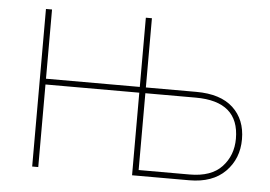

<svg xmlns="http://www.w3.org/2000/svg" viewBox="-43 -575 887 630"><g transform="rotate(5 400.5 -259.5)"><path d="M84 0V-519H104V-291H413V-519H433V-291H599Q679 -291 720.5 -252.5Q762 -214 762 -149Q762 -85 720 -42.5Q678 0 601 0H413V-272H104V0ZM433 -19H601Q672 -19 707 -56.5Q742 -94 742 -149Q742 -272 599 -272H433Z"/></g></svg>

Font: Raleway
Style: Thin
Weight: 100
Designer: Matt McInerney, Pablo Impallari, Rodrigo Fuenzalida
Foundry: Matt McInerney, Pablo Impallari, Rodrigo Fuenzalida
Version: Version 3.000